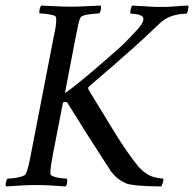

<svg xmlns="http://www.w3.org/2000/svg" viewBox="-26 -666 696 689"><path d="M469 -70Q483 -54 502.5 -41Q522 -28 559 -25Q562 -21 558 -10Q554 1 553 3Q507 3 473 0Q439 -3 426 -8Q417 -12 403 -21Q389 -30 373 -50Q366 -61 343.5 -95.5Q321 -130 288 -182Q255 -234 216 -297Q215 -300 209 -300Q204 -300 200 -298L164 -113Q160 -91 157 -72Q154 -53 155 -41Q156 -36 168 -32Q180 -28 194.5 -26.5Q209 -25 214 -25Q216 -21 215 -11Q214 -1 209 3Q181 1 155 -0.5Q129 -2 103 -2Q77 -2 51 -0.5Q25 1 -4 3Q-7 -1 -5 -11Q-3 -21 1 -25Q7 -25 21.5 -26.5Q36 -28 49.5 -32Q63 -36 66 -41Q72 -53 76.5 -72Q81 -91 85 -113L166 -530Q171 -552 174 -571.5Q177 -591 175 -603Q175 -609 162.5 -612Q150 -615 136 -616.5Q122 -618 116 -618Q114 -622 116 -632Q118 -642 122 -646Q150 -645 176 -643.5Q202 -642 228 -642Q254 -642 280.5 -643.5Q307 -645 335 -646Q338 -642 336 -632Q334 -622 330 -618Q325 -618 309.5 -616.5Q294 -615 280 -612Q266 -609 263 -603Q257 -591 253.5 -571.5Q250 -552 245 -530L207 -332Q218 -339 238 -354.5Q258 -370 282 -390Q306 -410 328 -429Q360 -457 379 -473.5Q398 -490 410.5 -501.5Q423 -513 435.5 -526.5Q448 -540 469 -562Q474 -568 480.5 -577Q487 -586 488 -593Q491 -605 480.5 -610Q470 -615 458 -616Q446 -617 442 -617Q441 -622 442.5 -630.5Q444 -639 448 -646Q473 -645 499 -643Q525 -641 550 -641Q580 -641 601 -643Q622 -645 650 -646Q651 -642 648.5 -629.5Q646 -617 642 -617Q638 -617 622 -615.5Q606 -614 585.5 -606.5Q565 -599 546 -581Q498 -535 459 -500Q420 -465 381.5 -431.5Q343 -398 295 -357Q290 -353 290.5 -349.5Q291 -346 293 -342Q343 -260 385 -191.5Q427 -123 469 -70Z"/></svg>

Font: Amiri
Style: Italic
Weight: 400
Italic angle: 10°
Designer: Khaled Hosny
Version: Version 0.113